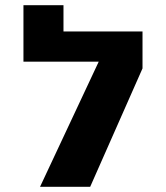

<svg xmlns="http://www.w3.org/2000/svg" viewBox="-20 -721 640 741"><path d="M530 -599.5V-457L328 0H134.5L361 -483H70.5V-701H225V-599.5Z"/></svg>

Font: JuliaMono
Style: Bold
Weight: 700
Monospace: yes
Designer: cormullion
Foundry: corm
Version: Version 0.055; ttfautohint (v1.8.4)